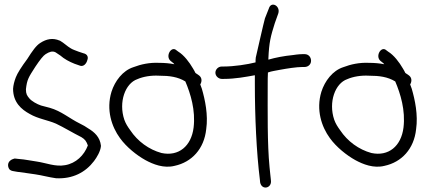

<svg xmlns="http://www.w3.org/2000/svg" viewBox="-20 -741 1859 837"><path d="M420 -106C416 -143 392 -165 365 -181C355 -188 342 -196 327 -203C284 -224 247 -257 197 -271L159 -281C141 -287 118 -300 108 -312C98 -324 93 -331 93 -352C98 -395 104 -403 134 -450C154 -480 169 -499 179 -505C195 -515 208 -520 222 -513L243 -499C260 -484 282 -472 305 -463L325 -456C343 -447 357 -463 361 -480C365 -490 363 -505 343 -509L322 -516C309 -521 297 -525 289 -530C273 -539 260 -553 241 -564H240C210 -577 182 -571 156 -554C138 -543 121 -519 99 -484C73 -449 56 -422 49 -404C42 -386 38 -369 37 -354C37 -295 73 -264 110 -244C146 -223 187 -218 224 -202C258 -186 297 -162 335 -143C351 -133 356 -126 363 -107C347 -64 311 -29 264 -21C221 -13 181 -31 139 -37C115 -40 91 -46 62 -48L44 -50C43 -50 30 -46 26 -42C12 -32 13 -14 21 -3C25 1 30 4 38 5L55 8C83 11 109 16 134 19C162 23 194 32 224 36C297 40 353 10 390 -39C402 -55 418 -81 420 -104Z M503 -139C531 -100 576 -64 614 -43C647 -25 694 -6 741 -18C816 -34 870 -92 879 -178C888 -240 874 -306 860 -354L853 -373C860 -384 862 -401 848 -412L832 -423C829 -430 825 -436 821 -443C806 -469 782 -501 757 -516L749 -522C727 -542 700 -497 723 -476L733 -468C735 -467 737 -465 740 -461C720 -465 697 -467 674 -467C632 -469 595 -461 561 -448C515 -433 481 -388 466 -341C442 -262 467 -188 503 -139ZM579 -396C604 -407 639 -413 673 -411C719 -411 755 -406 788 -386C811 -332 833 -260 824 -185C814 -104 759 -58 684 -74C629 -89 580 -125 548 -173C537 -188 528 -202 522 -219C496 -296 526 -378 579 -396Z M954 -451H947C931 -451 919 -438 919 -424C919 -409 933 -397 947 -397H955C1006 -397 1052 -406 1091 -413V-374C1091 -234 1098 -76 1113 43L1114 54C1121 90 1166 80 1161 45L1160 35C1159 30 1158 13 1155 -13C1145 -115 1147 -255 1147 -373C1147 -391 1147 -408 1148 -425C1164 -431 1183 -433 1202 -437C1229 -442 1273 -449 1299 -449H1308C1323 -449 1336 -460 1336 -476C1336 -492 1325 -505 1308 -505H1299C1282 -505 1257 -501 1257 -501C1217 -497 1181 -490 1150 -481V-486C1153 -557 1160 -583 1178 -640L1193 -682C1204 -715 1162 -738 1152 -704L1135 -661C1132 -653 1095 -490 1095 -490C1094 -483 1094 -476 1094 -469C1058 -460 1001 -451 954 -451Z M1418 -139C1446 -100 1491 -64 1529 -43C1562 -25 1609 -6 1656 -18C1731 -34 1785 -92 1794 -178C1803 -240 1789 -306 1775 -354L1768 -373C1775 -384 1777 -401 1763 -412L1747 -423C1744 -430 1740 -436 1736 -443C1721 -469 1697 -501 1672 -516L1664 -522C1642 -542 1615 -497 1638 -476L1648 -468C1650 -467 1652 -465 1655 -461C1635 -465 1612 -467 1589 -467C1547 -469 1510 -461 1476 -448C1430 -433 1396 -388 1381 -341C1357 -262 1382 -188 1418 -139ZM1494 -396C1519 -407 1554 -413 1588 -411C1634 -411 1670 -406 1703 -386C1726 -332 1748 -260 1739 -185C1729 -104 1674 -58 1599 -74C1544 -89 1495 -125 1463 -173C1452 -188 1443 -202 1437 -219C1411 -296 1441 -378 1494 -396Z"/></svg>

Font: Stray Cat
Style: BdCn
Weight: 700
Version: Version 1.0